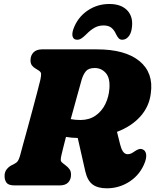

<svg xmlns="http://www.w3.org/2000/svg" viewBox="-20 -954 799 988"><path d="M726 -120Q703 -57.5 649 -21.2Q595 15 529.5 15Q483 15 456.5 -4.8Q430 -24.5 419 -72L380 -244Q347.5 -244.5 319.5 -249.5Q312 -220.5 306 -196.5Q300 -172.5 296 -155.5Q290.5 -130 294.2 -124Q298 -118 305.5 -112.5L316.5 -104Q329.5 -94.5 337.5 -83.5Q345.5 -72.5 345.5 -55Q345.5 -30.5 331 -15.2Q316.5 0 288 0H55Q24 0 13.8 -13.5Q3.5 -27 3.5 -48Q3.5 -69 14.5 -82.8Q25.5 -96.5 39.5 -103.5L55 -111.5Q66 -117 71.5 -125Q77 -133 82.5 -150.5Q88.5 -173.5 99.2 -212.5Q110 -251.5 122.8 -298Q135.5 -344.5 148 -391.2Q160.5 -438 171 -477.8Q181.5 -517.5 187.5 -542.5Q192 -564 191.5 -574Q191 -584 178 -592L165 -600Q151.5 -607.5 144.2 -617.5Q137 -627.5 137 -643.5Q137 -668.5 152.2 -684.2Q167.5 -700 196.5 -700H479Q624 -700 697.5 -639.8Q771 -579.5 756 -473.5Q748 -406 702.5 -355Q657 -304 582 -275.5L598.5 -209.5Q603.5 -188.5 612.8 -174.5Q622 -160.5 637.5 -160.5Q647.5 -160.5 656.8 -165.2Q666 -170 675.5 -177Q683 -182.5 693.5 -186Q704 -189.5 713.5 -185.5Q728 -180 731.5 -162.5Q735 -145 726 -120ZM400.5 -545Q392.5 -516.5 376.8 -459.8Q361 -403 344 -341Q366 -336.5 394 -336.5Q439 -336.5 471.5 -359Q504 -381.5 522 -418.5Q540 -455.5 543 -498.5Q547 -553 524.2 -578.5Q501.5 -604 467.5 -604Q435.5 -604 422 -587.5Q408.5 -571 400.5 -545ZM513 -823Q487.5 -823 466.8 -811.5Q446 -800 424 -777.5Q410.5 -764 399.5 -756.8Q388.5 -749.5 377.5 -749.5Q359.5 -749.5 354.2 -764.5Q349 -779.5 357.5 -804Q379 -864 429.5 -898.8Q480 -933.5 542.5 -933.5Q605 -933.5 636.5 -898.8Q668 -864 657.5 -804Q653.5 -779.5 640.2 -764.5Q627 -749.5 609 -749.5Q598 -749.5 591 -756.8Q584 -764 577.5 -777.5Q567.5 -800 552.8 -811.5Q538 -823 513 -823Z"/></svg>

Font: Fraunces 72pt S100 Black
Style: Italic
Weight: 900
Italic angle: -16°
Version: Version 1.000; ttfautohint (v1.8.3)